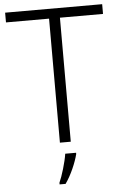

<svg xmlns="http://www.w3.org/2000/svg" viewBox="-61 -757 654 1021"><g transform="rotate(-5 265.5 -246.5)"><path d="M294 0V-662H524V-714H6V-662H236V0ZM317 68V61H259C253 104 230 180 215 212V221H247C279 176 306 112 317 68Z"/></g></svg>

Font: Noto Sans Devanagari UI Light
Style: Regular
Weight: 300
Designer: Jelle Bosma - Monotype Design Team
Foundry: Monotype Imaging Inc.
Version: Version 2.004